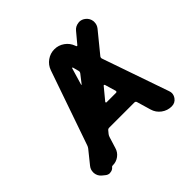

<svg xmlns="http://www.w3.org/2000/svg" viewBox="-186 -951 1136 1136"><g transform="rotate(-45 382.0 -383.0)"><path d="M367.2 -493.2Q366.2 -491.2 367.7 -490.7Q369.1 -490.2 370.1 -491.2L411.1 -543.9Q417 -551.8 414.1 -561.5L404.3 -598.6Q403.3 -600.6 401.4 -600.6Q399.4 -600.6 398.4 -598.6ZM396.5 -320.3Q394.5 -317.4 396 -314.9Q397.5 -312.5 400.4 -312.5H479.5Q483.4 -312.5 485.4 -315.4Q487.3 -318.4 486.3 -322.3L465.8 -391.6Q464.8 -394.5 461.9 -395.5Q459 -396.5 457 -393.6ZM304.7 -195.3Q294.9 -195.3 289.1 -187.5L275.4 -170.9Q269.5 -163.1 266.6 -153.3L245.1 -84Q237.3 -56.6 214.4 -39.6Q191.4 -22.5 163.1 -22.5H160.2Q155.3 -22.5 152.3 -18.6Q140.6 -3.9 122.1 -2.9Q120.1 -2 117.2 -2Q102.5 -2 89.8 -12.7L74.2 -25.4Q53.7 -42 50.8 -69.3Q50.8 -73.2 50.8 -76.2Q50.8 -98.6 65.4 -116.2L129.9 -196.3Q135.7 -204.1 138.7 -212.9L300.8 -679.7Q312.5 -712.9 340.8 -732.9Q369.1 -752.9 403.3 -752.9Q437.5 -752.9 465.8 -732.9Q494.1 -712.9 505.9 -679.7L507.8 -674.8Q508.8 -671.9 511.7 -671.4Q514.6 -670.9 516.6 -673.8L571.3 -739.3Q587.9 -759.8 614.3 -762.7Q618.2 -763.7 621.1 -763.7Q643.6 -763.7 661.1 -749Q681.6 -732.4 684.6 -706.1Q684.6 -702.1 684.6 -698.2Q684.6 -676.8 670.9 -659.2L566.4 -531.2Q560.5 -523.4 563.5 -514.6L708 -97.7Q711.9 -86.9 711.9 -78.1Q711.9 -61.5 701.2 -45.9Q684.6 -22.5 655.3 -22.5Q620.1 -22.5 591.8 -43.5Q563.5 -64.5 553.7 -98.6L528.3 -185.5Q525.4 -195.3 515.6 -195.3Z"/></g></svg>

Font: Gen Jyuu GothicX Bold
Style: Bold
Weight: 700
Designer: Ryoko NISHIZUKA (kana &amp; ideographs); Paul D. Hunt (Latin, Greek &amp; Cyrillic); Wenlong ZHANG (bopomofo); Sandoll C
Version: Version 1.058.20140828